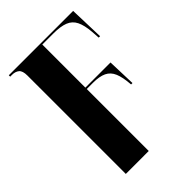

<svg xmlns="http://www.w3.org/2000/svg" viewBox="-226 -636 977 977"><g transform="rotate(-45 262.5 -148.0)"><path d="M89 -468Q89 -502 74.5 -514Q60 -526 36 -526H23V-536H486L492 -348H482L479 -392Q475 -443 460.5 -472.5Q446 -502 415.5 -514Q385 -526 334 -526H254V-216H435L440 -63H430Q426 -118 413 -149Q400 -180 372.5 -193Q345 -206 300 -206H254V240H89Z"/></g></svg>

Font: Noto Serif Display SemiCondensed ExtraBold
Style: Regular
Weight: 800
Width: 4
Designer: Monotype Design Team
Foundry: Monotype Imaging Inc.
Version: Version 2.009